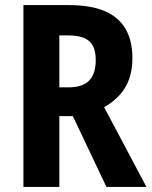

<svg xmlns="http://www.w3.org/2000/svg" viewBox="-20 -734 596 754"><path d="M250 -714Q335 -714 390 -691Q445 -668 472.5 -621.5Q500 -575 500 -505Q500 -459 487 -423Q474 -387 449 -360Q424 -333 389 -313L555 0H398L266 -278H213V0H72V-714ZM247 -595H213V-391H249Q304 -391 330 -417.5Q356 -444 356 -498Q356 -533 344.5 -554.5Q333 -576 308.5 -585.5Q284 -595 247 -595Z"/></svg>

Font: Noto Sans Condensed
Style: Regular
Weight: 400
Width: 3
Version: Version 2.013